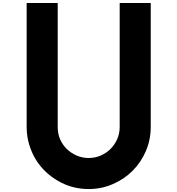

<svg xmlns="http://www.w3.org/2000/svg" viewBox="-20 -1279 1199 1298"><path d="M999 -420.9Q999 -334 965.8 -256.8Q932.6 -180.7 876 -124Q819.3 -67.4 742.2 -34.2Q666 -1 579.1 -1Q579.1 -71.3 579.1 -210.9Q623 -210.9 661.1 -227.5Q699.2 -244.1 727.5 -272.5Q755.9 -300.8 772.5 -338.9Q789.1 -377 789.1 -420.9Q841.8 -420.9 893.6 -420.9Q946.3 -420.9 999 -420.9ZM579.1 -1Q466.8 -1 373 -55.7Q278.3 -110.4 222.7 -199.2Q193.4 -247.1 176.8 -303.7Q160.2 -359.4 160.2 -420.9Q229.5 -420.9 370.1 -420.9Q370.1 -377 385.7 -338.9Q402.3 -300.8 430.7 -272.5Q460 -244.1 498 -227.5Q536.1 -210.9 579.1 -210.9Q579.1 -158.2 579.1 -106.4Q579.1 -53.7 579.1 -1ZM160.2 -1258.8Q229.5 -1258.8 370.1 -1258.8Q370.1 -979.5 370.1 -420.9Q299.8 -420.9 160.2 -420.9Q160.2 -700.2 160.2 -1258.8ZM789.1 -1258.8Q859.4 -1258.8 999 -1258.8Q999 -979.5 999 -420.9Q928.7 -420.9 789.1 -420.9Q789.1 -700.2 789.1 -1258.8Z"/></svg>

Font: CornerV20
Style: Regular
Weight: 400
Designer: Olivier Tavernier
Version: Version 20